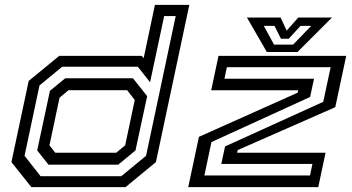

<svg xmlns="http://www.w3.org/2000/svg" viewBox="-20 -770 1450 790"><path d="M496.5 0H109L27 -103L98 -437L223.5 -540H563L571 -530.5L617.5 -750H759L621.5 -103ZM479 -45 581 -129 703 -704H655.5L597.5 -431.5L547 -495.5H236L142.5 -418.5L81 -129L147 -45ZM466.5 -92.5H179.5L133 -151L185.5 -396.5L248.5 -448H527L585.5 -374.5L537.5 -151ZM458 -141.5 495 -172 534.5 -358.5 503 -399H262L225 -368L183.5 -172L207.5 -141.5ZM754.5 0 798.5 -207 1204.5 -388.5 1207 -398.5H849L879 -540H1404.5L1359.5 -329L958 -152.5L955.5 -141.5H1319.5L1289.5 0ZM821 -48H1255.5L1265.5 -95.5H890.5L906 -167.5L1310 -351L1340.5 -493.5H913.5L903.5 -446H1272L1256 -371L850 -185.5ZM1078 -556 996 -698H1134.5L1159.5 -644L1207.5 -698H1346L1204 -556ZM1107.5 -586.5H1186L1260.5 -663.5H1216.5L1168 -610.5H1136L1109.5 -663.5H1065.5Z"/></svg>

Font: Tourney Expanded Medium
Style: Italic
Weight: 500
Width: 7
Italic angle: -12°
Designer: Tyler Finck
Foundry: Etcetera Type Co
Version: Version 1.010; ttfautohint (v1.8.3)